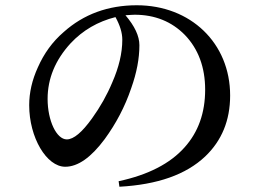

<svg xmlns="http://www.w3.org/2000/svg" viewBox="-20 -712 974 730"><path d="M434 -2C579 -10 687 -48 760 -117C823 -177 855 -254 855 -349C855 -548 705 -692 500 -692C391 -692 298 -658 222 -590C179 -553 147 -508 124 -456C102 -408 91 -360 91 -312C91 -189 157 -78 228 -78C276 -78 326 -113 378 -183C421 -242 455 -306 479 -377C500 -436 510 -490 510 -540C510 -575 492 -613 457 -654C473 -655 485 -656 492 -656C569 -656 633 -630 683 -579C734 -526 760 -456 760 -371C760 -283 734 -210 682 -152C627 -90 543 -47 431 -23ZM234 -182C195 -182 161 -253 161 -336C161 -413 190 -484 249 -548C295 -597 352 -630 419 -647C436 -616 445 -588 445 -561C445 -510 432 -456 407 -399C387 -351 361 -305 330 -262C292 -209 260 -182 234 -182Z"/></svg>

Font: AllPunType SemiBold
Style: Regular
Weight: 600
Version: 1.0